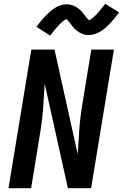

<svg xmlns="http://www.w3.org/2000/svg" viewBox="-20 -998 652 1018"><path d="M25 0 146 -735H269L392 -181Q396 -246 400.5 -311Q405 -376 416 -441L464 -735H584L463 0H340L217 -554Q213 -489 208.5 -424Q204 -359 193 -294L145 0ZM246 -809 173 -856Q186 -873 198 -887.5Q210 -902 221.5 -914Q233 -926 244.5 -936Q256 -946 270.5 -955.5Q285 -965 301 -970Q317 -975 333 -975Q339 -975 345 -974.5Q351 -974 356 -972.5Q361 -971 366.5 -969Q372 -967 377 -964.5Q382 -962 386 -959.5Q390 -957 395 -953.5Q400 -950 404 -946Q408 -942 412 -938Q416 -934 419 -930Q422 -926 425 -922Q428 -918 432 -913Q436 -908 439.5 -903.5Q443 -899 446.5 -896.5Q450 -894 452 -890Q454 -891 458.5 -893.5Q463 -896 467.5 -900Q472 -904 475 -906.5Q478 -909 481 -911.5Q484 -914 487 -917Q490 -920 493 -923.5Q496 -927 499.5 -930.5Q503 -934 506.5 -938.5Q510 -943 513.5 -947.5Q517 -952 521 -957Q525 -962 529.5 -967Q534 -972 538 -978L612 -932Q598 -914 586 -899.5Q574 -885 562.5 -873Q551 -861 540 -851Q529 -841 514 -832Q499 -823 483 -817.5Q467 -812 451 -812Q446 -812 441 -812.5Q436 -813 431 -814Q426 -815 421.5 -816.5Q417 -818 412.5 -820Q408 -822 403.5 -824.5Q399 -827 395.5 -829.5Q392 -832 388 -835Q384 -838 380 -841.5Q376 -845 373 -848.5Q370 -852 367 -855.5Q364 -859 361.5 -862.5Q359 -866 356.5 -869Q354 -872 350 -877Q346 -882 343 -885.5Q340 -889 336.5 -892.5Q333 -896 332 -897Q330 -896 325.5 -893.5Q321 -891 316.5 -887.5Q312 -884 309 -881Q306 -878 303 -875.5Q300 -873 297 -870Q294 -867 291 -863.5Q288 -860 284.5 -856.5Q281 -853 277.5 -849Q274 -845 270.5 -840.5Q267 -836 263 -831Q259 -826 255 -820.5Q251 -815 246 -809Z"/></svg>

Font: Iosevka SS04 Extended Oblique
Style: Bold
Weight: 700
Width: 7
Italic angle: -9°
Monospace: yes
Designer: Belleve Invis
Foundry: Belleve Invis
Version: Version 19.0.0; ttfautohint (v1.8.4)